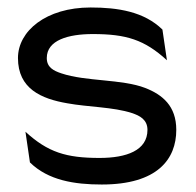

<svg xmlns="http://www.w3.org/2000/svg" viewBox="-20 -482 523 513"><path d="M28 -327C28 -245 90 -218 160 -206C214 -196 284 -196 332 -180C354 -173 374 -162 374 -135C374 -80 318 -60 246 -60C157 -60 108 -75 48 -130L60 -48C109 0 179 11 252 11C401 11 451 -57 451 -135C451 -199 414 -229 368 -247C306 -271 209 -264 144 -286C123 -293 105 -302 105 -327C105 -375 163 -391 228 -391C317 -391 366 -376 426 -321L414 -403C365 -451 295 -462 222 -462C103 -462 28 -399 28 -327Z"/></svg>

Font: Charger Sport
Style: Regular
Weight: 400
Designer: Jasper
Foundry: Cannot Into Space Fonts
Version: Version 1.1